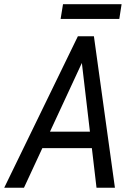

<svg xmlns="http://www.w3.org/2000/svg" viewBox="-52 -881 632 901"><path d="M358.9 -643.1 60.5 0H-32.2L313.5 -710.9H371.6ZM400.9 0 324.2 -653.3 333.5 -710.9H388.7L487.3 0ZM445.8 -263.2 432.1 -186H99.1L112.8 -263.2ZM518.6 -861.3 507.8 -792H232.4L243.7 -861.3Z"/></svg>

Font: Roboto Condensed
Style: Italic
Weight: 400
Italic angle: -12°
Designer: Christian Robertson
Foundry: Google
Version: Version 3.0